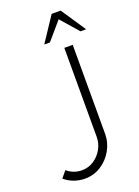

<svg xmlns="http://www.w3.org/2000/svg" viewBox="-169 -969 761 1053"><g transform="rotate(-20 211.5 -443.0)"><path d="M138 13Q106 13 75.5 2.2Q45 -8.5 20 -30L51.5 -68Q89 -36 138 -36Q176 -36 207.2 -56.5Q238.5 -77 257 -110Q275.5 -143 275.5 -181V-700H324.5V-181Q324.5 -130 299.5 -85.8Q274.5 -41.5 232.2 -14.2Q190 13 138 13ZM326.5 -899 423 -755H390L300 -858L211.5 -755H178.5L274 -899Z"/></g></svg>

Font: Urbanist ExtraLight
Style: Regular
Weight: 200
Designer: Corey Hu
Foundry: Corey Hu
Version: Version 1.330; ttfautohint (v1.8.4.7-5d5b)